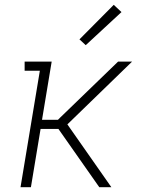

<svg xmlns="http://www.w3.org/2000/svg" viewBox="-20 -775 640 795"><path d="M65 0 145 -482H82V-520H194L154 -279H220L229 -288L469 -520H527L259 -260L441 0H391L222 -241H148L108 0ZM335 -588 309 -612 451 -755 483 -725Z"/></svg>

Font: Iosevka Etoile Extralight
Style: Italic
Weight: 200
Italic angle: -9°
Designer: Belleve Invis
Foundry: Belleve Invis
Version: Version 22.1.2; ttfautohint (v1.8.4)